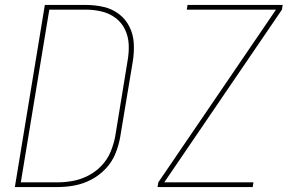

<svg xmlns="http://www.w3.org/2000/svg" viewBox="-20 -755 1192 775"><path d="M616 0H1000L1003 -19H643L1118 -716L1121 -735H737L734 -716H1094L619 -19ZM40 0H213Q247 0 281.5 -6.5Q316 -13 348.5 -30Q381 -47 406.5 -74Q432 -101 445.5 -134Q459 -167 465 -201L516 -507Q522 -544 520 -580Q518 -616 502.5 -647Q487 -678 460 -698.5Q433 -719 398.5 -727Q364 -735 327 -735H161ZM64 -19 179 -716H327Q360 -716 391 -708.5Q422 -701 446.5 -682.5Q471 -664 484.5 -636Q498 -608 499.5 -575.5Q501 -543 495 -510L445 -204Q439 -173 426.5 -142.5Q414 -112 390.5 -87Q367 -62 337 -46.5Q307 -31 275.5 -25Q244 -19 213 -19Z"/></svg>

Font: Iosevka Sparkle Thin
Style: Italic
Weight: 100
Italic angle: -9°
Designer: Belleve Invis
Foundry: Belleve Invis
Version: Version 4.5.0; ttfautohint (v1.8.3)